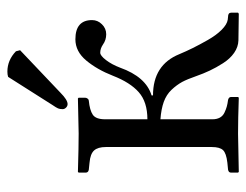

<svg xmlns="http://www.w3.org/2000/svg" viewBox="-93 -568 663 517"><g transform="rotate(-90 238.5 -309.5)"><path d="M290 -619.1Q295.9 -621.1 304.2 -621.1Q335 -621.1 358.9 -598.1L361.8 -586.9L247.1 -478Q228 -459 216.8 -459Q211.4 -459 207.3 -463.1Q203.1 -467.3 203.1 -472.2Q203.1 -480 205.1 -484.6Q207 -489.3 214.4 -500ZM32.2 0V-19Q32.2 -25.4 40 -26.9L59.1 -28.8Q84.5 -31.7 92.8 -40.5Q101.1 -49.3 101.1 -70.8V-356Q101.1 -377.4 91.8 -387.7Q82.5 -397.9 59.1 -399.9L40 -401.9Q32.2 -403.3 32.2 -410.2V-429.2L34.2 -431.2Q102.1 -429.2 137.2 -429.2L231.9 -431.2L233.9 -429.2V-412.1Q233.9 -408.2 231.4 -405Q229 -401.9 226.1 -401.9Q200.2 -399.4 188 -391.1Q175.8 -382.8 175.8 -357.9V-244.1Q222.7 -244.1 249 -267.6Q274.9 -290.5 293 -336.9Q309.6 -379.4 334 -408.7Q358.4 -438 391.1 -438Q442.9 -438 442.9 -393.1Q442.9 -377.9 431.6 -366.5Q420.4 -355 404.8 -355Q389.2 -355 377 -363.8Q366.2 -371.1 355 -371.1Q347.2 -371.1 335.2 -355.5Q323.2 -339.8 314.9 -317.9Q290 -248 240.2 -232.9V-229Q322.3 -229 351.1 -158.2Q358.9 -139.6 367.7 -121.8Q376.5 -104 389.4 -81.3Q402.3 -58.6 416.7 -44.2Q431.2 -29.8 443.8 -27.8L452.1 -26.9Q462.9 -26.9 462.9 -18.1V0L460 2L388.2 1Q370.6 0.5 354.7 -10.5Q338.9 -21.5 326.9 -40.3Q314.9 -59.1 306.9 -76.2Q298.8 -93.3 292 -112.8Q283.7 -136.7 276.4 -150.4Q268.1 -165.5 255.1 -179.2Q242.2 -192.9 222.7 -200Q203.1 -207 175.8 -209V-68.8Q175.8 -57.1 180.4 -48.8Q185.1 -40.5 194.1 -36.4Q203.1 -32.2 210.2 -30.3Q217.3 -28.3 228 -26.9Q235.8 -24.9 235.8 -19V0L233.9 2Q176.3 0 137.2 0L34.2 2Z"/></g></svg>

Font: Linux Libertine Display G
Style: Regular
Weight: 400
Designer: Philipp H. Poll
Foundry: Philipp H. Poll
Version: Version 5.0.9